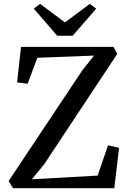

<svg xmlns="http://www.w3.org/2000/svg" viewBox="-20 -992 682 1012"><path d="M48.5 0 25.5 -38 415 -623 475.5 -699 177 -687.5 125.5 -550.5 70 -558 91 -745H578L598 -708L213.5 -127L148 -47L494.5 -66.5L549.5 -226L607.5 -213L582.5 0ZM281.5 -803.5 158 -946.5 191.5 -971.5 322.5 -874 453.5 -971.5 487 -946.5 363 -803.5Z"/></svg>

Font: Merriweather 48pt
Style: Regular
Weight: 400
Version: Version 2.100